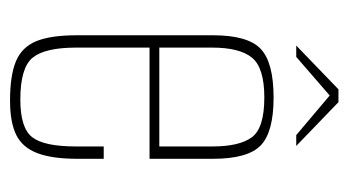

<svg xmlns="http://www.w3.org/2000/svg" viewBox="-172 -496 678 373"><g transform="rotate(90 166.5 -310.0)"><path d="M176 9Q127 9 99.5 -2.5Q72 -14 60.5 -42Q49 -70 49 -121V-385Q49 -453 75.5 -478Q102 -503 170 -503Q237 -503 263 -478Q289 -453 289 -385V-262H73V-119Q73 -59 92.5 -35Q112 -11 174 -11Q229 -11 247 -34Q265 -57 265 -119V-173H289V-122Q289 -73 278 -44Q267 -15 242.5 -3Q218 9 176 9ZM73 -281H265V-384Q265 -437 247 -461Q229 -485 170 -485Q112 -485 92.5 -461Q73 -437 73 -384ZM69 -547 154 -629H179L264 -547H243L166 -612L91 -547Z"/></g></svg>

Font: Alumni Sans SC Thin
Style: Regular
Weight: 100
Designer: Robert E. Leuschke
Foundry: Robert E. Leuschke
Version: Version 1.018